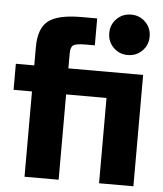

<svg xmlns="http://www.w3.org/2000/svg" viewBox="-54 -805 723 852"><g transform="rotate(5 308.0 -379.0)"><path d="M305 -608Q264 -608 251.5 -599.5Q239 -591 239 -563V-496H572V0H419V-380H239V0H87V-380H5V-496H87V-577Q87 -661 129.5 -694.5Q172 -728 278 -728H347V-608ZM560 -732Q586 -706 586 -668Q586 -630 560 -604Q534 -578 496 -578Q458 -578 432 -604Q406 -630 406 -668Q406 -706 432 -732Q458 -758 496 -758Q534 -758 560 -732Z"/></g></svg>

Font: Atkinson Hyperlegible Pro
Style: Bold
Weight: 700
Designer: Elliott Scott, Megan Eiswerth, Linus Boman, Theodore Petrosky, Jacob Perez
Foundry: Braille Institute
Version: Version 1.5.1